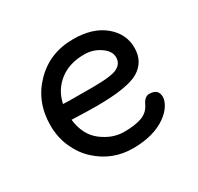

<svg xmlns="http://www.w3.org/2000/svg" viewBox="-117 -644 816 790"><g transform="rotate(-30 291.5 -248.5)"><path d="M146 -294.9 179.7 -293.9Q196.3 -293.5 286.1 -293.5Q376 -293.5 403.8 -308.1Q431.6 -322.8 431.6 -352.5Q431.6 -382.3 397.9 -405.3Q364.3 -428.2 323.2 -428.2Q251.5 -428.2 205.1 -391.6Q158.7 -355 146 -294.9ZM473.6 -153.8Q516.6 -153.8 516.6 -115.2Q516.6 -97.7 503.2 -75.9Q489.7 -54.2 463.9 -35.6Q403.3 7.3 305.4 7.3Q207.5 7.3 135.7 -58.6Q100.1 -91.3 78.6 -139.2Q57.1 -187 57.1 -244.1Q57.1 -355.5 130.4 -430.4Q203.6 -505.4 314.9 -505.4Q407.7 -505.4 462.2 -460.2Q516.6 -415 516.6 -349.1Q516.6 -283.2 463.4 -250.7Q410.2 -218.3 261.2 -218.3Q221.7 -218.3 144 -221.2Q152.8 -145.5 202.6 -107.7Q252.4 -69.8 306.6 -69.8Q360.8 -69.8 392.3 -81.8Q423.8 -93.8 437.7 -123.8Q451.7 -153.8 473.6 -153.8Z"/></g></svg>

Font: Oldenburg
Style: Regular
Weight: 400
Designer: Nicole Fally
Foundry: Nicole Fally
Version: Version 1.001